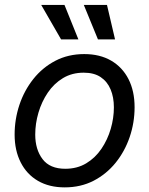

<svg xmlns="http://www.w3.org/2000/svg" viewBox="-20 -770 623 801"><path d="M250 11.7Q185.1 11.7 138.2 -15.6Q91.3 -43 66.2 -92.8Q41 -142.6 41 -208.5Q41 -272.5 61 -332.5Q81.1 -392.6 119.1 -440.4Q157.2 -488.3 210.9 -516.4Q264.6 -544.4 331.5 -544.4Q396.5 -544.4 443.6 -517.1Q490.7 -489.7 516.1 -439.9Q541.5 -390.1 541.5 -322.8Q541.5 -258.3 521 -198.2Q500.5 -138.2 462.2 -90.8Q423.8 -43.5 370.4 -15.9Q316.9 11.7 250 11.7ZM252.4 -65.9Q301.8 -65.9 339.6 -88.6Q377.4 -111.3 403.1 -149.2Q428.7 -187 441.9 -232.2Q455.1 -277.3 455.1 -322.3Q455.1 -364.3 441.4 -397Q427.7 -429.7 400.1 -448.2Q372.6 -466.8 329.1 -466.8Q280.3 -466.8 242.7 -444.1Q205.1 -421.4 179.4 -383.5Q153.8 -345.7 140.4 -300Q127 -254.4 127 -208.5Q127 -146.5 157.5 -106.2Q188 -65.9 252.4 -65.9ZM388.7 -605.5 329.6 -749.5H426.3L460 -605.5ZM234.9 -605.5 151.9 -749.5H249L307.1 -605.5Z"/></svg>

Font: Inter 20pt
Style: Italic
Weight: 400
Italic angle: -9.3988°
Version: Version 4.001;git-66647c0bb